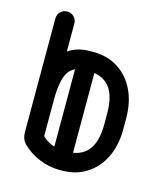

<svg xmlns="http://www.w3.org/2000/svg" viewBox="-102 -738 710 821"><g transform="rotate(15 253.5 -327.5)"><path d="M456 -233.8Q456 -162.5 429.9 -109.1Q403.8 -55.8 356.9 -25.9Q310 4 246.8 4H235Q191.5 4 147.2 -14.1Q103 -32.2 72 -63.8Q60.5 -75.5 56.8 -88.4Q53 -101.2 53 -117.2V-279.5Q53 -351.5 73 -405.8Q93 -460 133.2 -490.4Q173.5 -520.8 235 -520.8H246.8Q310 -520.8 356.9 -490.9Q403.8 -461 429.9 -407.4Q456 -353.8 456 -281.8ZM372.2 -233.8V-281.8Q372.2 -360.5 340.9 -398.8Q309.5 -437 246.8 -437H235Q180.8 -437 158.9 -400.8Q137 -364.5 137 -279.5V-118.5Q155.2 -100 181.1 -89.9Q207 -79.8 235 -79.8H246.8Q309.5 -79.8 340.9 -117.9Q372.2 -156 372.2 -233.8ZM137 -279.5Q137 -262 124.8 -249.8Q112.5 -237.5 95 -237.5Q77.5 -237.5 65.2 -249.8Q53 -262 53 -279.5V-617.2Q53 -634.5 65.2 -646.8Q77.5 -659 95 -659Q112.5 -659 124.8 -646.8Q137 -634.5 137 -617.2ZM274.5 -45.5Q274.5 -28.8 262.2 -16.5Q250 -4.2 232.5 -4.2Q215 -4.2 202.8 -16.5Q190.5 -28.8 190.5 -45.5V-465Q190.5 -482.5 202.8 -494.8Q215 -507 232.5 -507Q250 -507 262.2 -494.8Q274.5 -482.5 274.5 -465Z"/></g></svg>

Font: Libertine-Super Thin
Style: Regular
Weight: 100
Designer: Bastien Sozeau
Foundry: NBR — Bastien Sozeau
Version: Version 2.003;gftools[0.9.33]